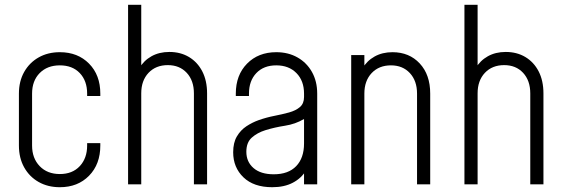

<svg xmlns="http://www.w3.org/2000/svg" viewBox="-20 -770 2358 802"><path d="M230 12Q180 12 141.5 -9.8Q103 -31.5 81 -70.8Q59 -110 59 -162V-379Q59 -430.5 81 -469.5Q103 -508.5 141.5 -530.2Q180 -552 230 -552Q305 -552 352 -504.2Q399 -456.5 399 -379V-369H344V-379Q344 -432.5 313.2 -464.8Q282.5 -497 230 -497Q177.5 -497 145.8 -464.8Q114 -432.5 114 -379V-162Q114 -109 145.8 -76Q177.5 -43 230 -43Q282.5 -43 313.2 -76Q344 -109 344 -162V-172H399V-162Q399 -84 352 -36Q305 12 230 12Z M515 0V-750H570V-473L561 -484Q580.5 -517 612.8 -535Q645 -553 687.5 -553Q734 -553 769.5 -531.8Q805 -510.5 825 -471.8Q845 -433 845 -380V0H790V-380Q790 -433.5 760 -465.8Q730 -498 681 -498Q631 -498 600.5 -465.8Q570 -433.5 570 -380V0Z M1117 12Q1040 12 997 -29.2Q954 -70.5 954 -134Q954 -174 969.5 -200.2Q985 -226.5 1009.2 -242.5Q1033.5 -258.5 1060 -268Q1092.5 -279.5 1125.8 -286Q1159 -292.5 1187.2 -300.2Q1215.5 -308 1232.8 -322.8Q1250 -337.5 1250 -365V-379Q1250 -432.5 1218.2 -464.8Q1186.5 -497 1134 -497Q1081.5 -497 1050.8 -464.8Q1020 -432.5 1020 -379V-369H965V-379Q965 -456.5 1012 -504.2Q1059 -552 1134 -552Q1184 -552 1222.5 -530.2Q1261 -508.5 1283 -469.5Q1305 -430.5 1305 -379V0H1250V-71L1259 -59Q1239 -25.5 1203.2 -6.8Q1167.5 12 1117 12ZM1123.5 -42Q1184.5 -42 1217.2 -76Q1250 -110 1250 -171V-273Q1214 -251.5 1170.2 -244.8Q1126.5 -238 1088 -226Q1054.5 -215.5 1031.8 -195.2Q1009 -175 1009 -136Q1009 -94 1039 -68Q1069 -42 1123.5 -42Z M1447 0V-540H1502V-472L1493 -483Q1512.5 -516 1544.8 -534Q1577 -552 1619.5 -552Q1689.5 -552 1733.2 -505Q1777 -458 1777 -379V0H1722V-379Q1722 -432.5 1692 -464.8Q1662 -497 1613 -497Q1563 -497 1532.5 -464.8Q1502 -432.5 1502 -379V0Z M1920 0V-750H1975V-473L1966 -484Q1985.5 -517 2017.8 -535Q2050 -553 2092.5 -553Q2139 -553 2174.5 -531.8Q2210 -510.5 2230 -471.8Q2250 -433 2250 -380V0H2195V-380Q2195 -433.5 2165 -465.8Q2135 -498 2086 -498Q2036 -498 2005.5 -465.8Q1975 -433.5 1975 -380V0Z"/></svg>

Font: Mohave Light
Style: Regular
Weight: 300
Designer: Gumpita Rahayu
Foundry: Tokotype
Version: Version 2.003